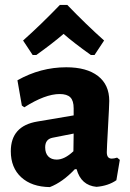

<svg xmlns="http://www.w3.org/2000/svg" viewBox="-20 -752 530 782"><path d="M113 -528 74 -587Q146 -651 224 -732H254Q331 -652 404 -587L365 -528H350Q276 -581 239 -614Q195 -576 128 -528ZM250 -478Q333 -478 379 -442.5Q425 -407 425 -341Q425 -324 420 -235Q415 -146 415 -132Q415 -106 435 -106Q444 -106 457 -110L468 -101L454 -18Q421 5 373 9Q310 3 292 -63H285Q235 -10 183 10Q109 9 66.5 -30Q24 -69 24 -136Q24 -239 132 -257L280 -282V-311Q280 -342 266.5 -355.5Q253 -369 223 -369Q164 -369 79 -315L69 -322L51 -425Q145 -478 250 -478ZM280 -208 194 -191Q164 -185 164 -152Q164 -128 176.5 -115Q189 -102 211 -102Q243 -102 279 -136Z"/></svg>

Font: Alegreya Sans ExtraBold
Style: Regular
Weight: 800
Designer: Juan Pablo del Peral
Foundry: Huerta Tipografica
Version: Version 2.007